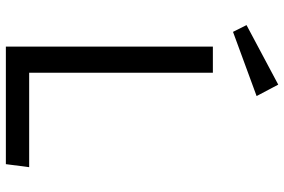

<svg xmlns="http://www.w3.org/2000/svg" viewBox="-177 -792 969 655"><g transform="rotate(90 307.5 -464.5)"><path d="M540 0H139V-706.2H228.2V-79.5H550.3ZM65.6 -821 268.7 -929.2 307.7 -855.4 88.7 -774.9Z"/></g></svg>

Font: Fira Code
Style: Regular
Weight: 400
Designer: Carrois Corporate, Edenspiekermann AG, Nikita Prokopov
Foundry: Carrois Corporate, Edenspiekermann AG, Nikita Prokopov
Version: Version 5.002